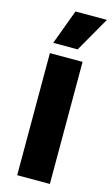

<svg xmlns="http://www.w3.org/2000/svg" viewBox="-140 -982 601 1033"><g transform="rotate(15 161.0 -466.0)"><path d="M145 -932H320L209 -738H73ZM70 0V-680H252V0Z"/></g></svg>

Font: Palanquin Dark
Style: Bold
Weight: 700
Designer: Pria Ravichandran
Version: Version 1.000